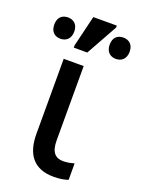

<svg xmlns="http://www.w3.org/2000/svg" viewBox="-173 -844 682 922"><g transform="rotate(20 167.5 -383.0)"><path d="M101 -606H170L259 -766V-776H139L101 -618ZM26 -624C54 -624 77 -642 77 -679C77 -716 54 -733 26 -733C-3 -733 -25 -716 -25 -679C-25 -641 -3 -624 26 -624ZM309 -624C337 -624 360 -642 360 -679C360 -716 337 -733 309 -733C280 -733 258 -716 258 -679C258 -642 280 -624 309 -624ZM222 10C251 10 276 6 295 -1V-85C277 -80 259 -76 239 -76C201 -76 176 -97 176 -159V-539H74V-156C74 -51 120 10 222 10Z"/></g></svg>

Font: Noto Sans SemiCondensed Medium
Style: Regular
Weight: 500
Width: 4
Designer: Monotype Design Team
Foundry: Monotype Imaging Inc.
Version: Version 2.013